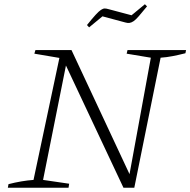

<svg xmlns="http://www.w3.org/2000/svg" viewBox="-20 -885 897 905"><path d="M581 -649H857L854 -634Q822 -626 794 -620.5Q766 -615 737 -613L613 0H562L282 -595L295 -597L183 -37L306 -19L303 0H17L20 -17Q51 -25 80.5 -30Q110 -35 138 -37L260 -612L142 -632L147 -649H317L599 -46L587 -45L691 -613L577 -632ZM400 -756 390 -767Q415 -798 430.5 -815Q446 -832 456 -838.5Q466 -845 473.5 -845Q481 -845 491 -842L600 -813L663 -865L673 -855Q649 -826 634.5 -809Q620 -792 609.5 -785Q599 -778 590 -777Q581 -776 571 -779L463 -808Z"/></svg>

Font: Piazzolla Thin Thin
Style: Italic
Weight: 250
Italic angle: -11.3°
Version: Version 2.005